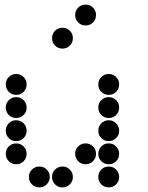

<svg xmlns="http://www.w3.org/2000/svg" viewBox="-20 -815 640 830"><path d="M349 -795Q331 -795 318 -782Q305 -769 305 -751V-749Q305 -731 318 -718Q331 -705 349 -705H351Q369 -705 382 -718Q395 -731 395 -749V-751Q395 -769 382 -782Q369 -795 351 -795ZM249 -695Q231 -695 218 -682Q205 -669 205 -651V-649Q205 -631 218 -618Q231 -605 249 -605H251Q269 -605 282 -618Q295 -631 295 -649V-651Q295 -669 282 -682Q269 -695 251 -695ZM49 -495Q31 -495 18 -482Q5 -469 5 -451V-449Q5 -431 18 -418Q31 -405 49 -405H51Q69 -405 82 -418Q95 -431 95 -449V-451Q95 -469 82 -482Q69 -495 51 -495ZM449 -495Q431 -495 418 -482Q405 -469 405 -451V-449Q405 -431 418 -418Q431 -405 449 -405H451Q469 -405 482 -418Q495 -431 495 -449V-451Q495 -469 482 -482Q469 -495 451 -495ZM49 -395Q31 -395 18 -382Q5 -369 5 -351V-349Q5 -331 18 -318Q31 -305 49 -305H51Q69 -305 82 -318Q95 -331 95 -349V-351Q95 -369 82 -382Q69 -395 51 -395ZM449 -395Q431 -395 418 -382Q405 -369 405 -351V-349Q405 -331 418 -318Q431 -305 449 -305H451Q469 -305 482 -318Q495 -331 495 -349V-351Q495 -369 482 -382Q469 -395 451 -395ZM49 -295Q31 -295 18 -282Q5 -269 5 -251V-249Q5 -231 18 -218Q31 -205 49 -205H51Q69 -205 82 -218Q95 -231 95 -249V-251Q95 -269 82 -282Q69 -295 51 -295ZM449 -295Q431 -295 418 -282Q405 -269 405 -251V-249Q405 -231 418 -218Q431 -205 449 -205H451Q469 -205 482 -218Q495 -231 495 -249V-251Q495 -269 482 -282Q469 -295 451 -295ZM49 -195Q31 -195 18 -182Q5 -169 5 -151V-149Q5 -131 18 -118Q31 -105 49 -105H51Q69 -105 82 -118Q95 -131 95 -149V-151Q95 -169 82 -182Q69 -195 51 -195ZM349 -195Q331 -195 318 -182Q305 -169 305 -151V-149Q305 -131 318 -118Q331 -105 349 -105H351Q369 -105 382 -118Q395 -131 395 -149V-151Q395 -169 382 -182Q369 -195 351 -195ZM449 -195Q431 -195 418 -182Q405 -169 405 -151V-149Q405 -131 418 -118Q431 -105 449 -105H451Q469 -105 482 -118Q495 -131 495 -149V-151Q495 -169 482 -182Q469 -195 451 -195ZM149 -95Q131 -95 118 -82Q105 -69 105 -51V-49Q105 -31 118 -18Q131 -5 149 -5H151Q169 -5 182 -18Q195 -31 195 -49V-51Q195 -69 182 -82Q169 -95 151 -95ZM249 -95Q231 -95 218 -82Q205 -69 205 -51V-49Q205 -31 218 -18Q231 -5 249 -5H251Q269 -5 282 -18Q295 -31 295 -49V-51Q295 -69 282 -82Q269 -95 251 -95ZM449 -95Q431 -95 418 -82Q405 -69 405 -51V-49Q405 -31 418 -18Q431 -5 449 -5H451Q469 -5 482 -18Q495 -31 495 -49V-51Q495 -69 482 -82Q469 -95 451 -95Z"/></svg>

Font: Doto Rounded Black
Style: Regular
Weight: 900
Monospace: yes
Version: Version 1.000